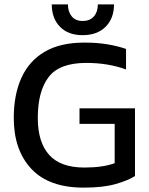

<svg xmlns="http://www.w3.org/2000/svg" viewBox="-20 -849 681 879"><path d="M358 -688Q292 -688 254.5 -726.5Q217 -765 217 -829H291Q291 -795 308.5 -774Q326 -753 358 -753Q392 -753 410 -774Q428 -795 428 -829H502Q502 -765 463.5 -726.5Q425 -688 358 -688ZM363 10Q204 10 123.5 -76Q43 -162 43 -309Q43 -415 78 -492.5Q113 -570 184.5 -612Q256 -654 366 -654Q423 -654 469.5 -646.5Q516 -639 557 -625V-531Q475 -561 375 -561Q252 -561 202.5 -496Q153 -431 153 -309Q153 -198 205 -140Q257 -82 366 -82Q452 -82 505 -102V-282H344V-353H598V-43Q567 -23 509.5 -6.5Q452 10 363 10Z"/></svg>

Font: Kanit
Style: Regular
Weight: 400
Designer: Katatrad Team
Foundry: CadsonDemak
Version: Version 2.000; ttfautohint (v1.8.3)